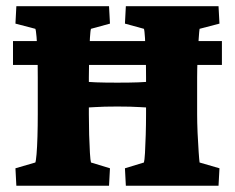

<svg xmlns="http://www.w3.org/2000/svg" viewBox="-20 -593 751 613"><path d="M381.8 0 378.9 -55.7 439.5 -74.2Q441.4 -80.1 442.9 -104.5Q444.3 -128.9 445.3 -162.6Q446.3 -196.3 446.3 -228.5V-345.7Q446.3 -378.9 445.3 -413.1Q444.3 -447.3 442.9 -471.7Q441.4 -496.1 439.5 -501L378.9 -517.6L381.8 -573.2H677.7L680.7 -517.6L617.2 -501Q616.2 -496.1 614.3 -468.8Q612.3 -441.4 610.8 -406.7Q609.4 -372.1 609.4 -345.7V-228.5Q609.4 -203.1 610.8 -168.9Q612.3 -134.8 614.3 -107.4Q616.2 -80.1 617.2 -74.2L680.7 -55.7L677.7 0ZM32.2 0 29.3 -55.7 92.8 -74.2Q94.7 -78.1 96.7 -100.6Q98.6 -123 99.6 -157.2Q100.6 -191.4 100.6 -228.5V-345.7Q100.6 -383.8 99.6 -418Q98.6 -452.1 96.7 -475.1Q94.7 -498 92.8 -501L29.3 -517.6L32.2 -573.2H328.1L331.1 -517.6L270.5 -501Q268.6 -496.1 267.1 -471.7Q265.6 -447.3 264.6 -413.1Q263.7 -378.9 263.7 -345.7V-228.5Q263.7 -196.3 264.6 -162.6Q265.6 -128.9 267.1 -104.5Q268.6 -80.1 270.5 -74.2L331.1 -55.7L328.1 0ZM233.4 -249V-334Q260.7 -331.1 287.1 -330.1Q313.5 -329.1 354.5 -329.1Q395.5 -329.1 421.9 -330.1Q448.2 -331.1 475.6 -334V-249Q457 -249 427.7 -251Q398.4 -252.9 354.5 -252.9Q310.5 -252.9 282.2 -251Q253.9 -249 233.4 -249ZM21.5 -385.7V-461.9H688.5V-385.7Z"/></svg>

Font: Crimson Pro Black
Style: Regular
Weight: 900
Designer: Jacques Le Bailly
Foundry: Baron von Fonthausen
Version: Version 1.003